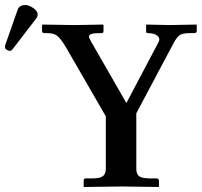

<svg xmlns="http://www.w3.org/2000/svg" viewBox="-56 -745 805 766"><path d="M43 -725.1Q59.1 -725.1 76.7 -713.1Q94.2 -701.2 94.2 -687Q94.2 -678.7 88.9 -671.9L-4.9 -549.8Q-10.7 -542 -16.1 -542Q-22.5 -542 -29.3 -546.6Q-36.1 -551.3 -36.1 -556.2Q-36.1 -562 -35.2 -564.9L15.1 -708Q18.1 -715.8 26.1 -720.5Q34.2 -725.1 43 -725.1ZM366.2 -71.8V-280.8L209 -553.2Q185.1 -593.3 171.1 -603Q157.2 -612.8 134.8 -612.8H123Q111.8 -612.8 111.8 -620.1V-645L113.8 -647Q228 -645 241.2 -645L355 -647L356.9 -645V-621.1Q356.9 -612.8 350.1 -612.8Q329.1 -612.8 319.1 -611.8Q309.1 -610.8 303.5 -606.9Q297.9 -603 299.6 -595.9Q301.3 -588.9 309.1 -576.2L448.2 -334L576.2 -576.2Q584.5 -591.3 572.3 -602.1Q560.1 -612.8 533.2 -612.8Q526.9 -612.8 526.9 -620.1V-645L528.8 -647Q607.9 -645 620.1 -645L727.1 -647L729 -645V-621.1Q729 -612.8 719.2 -612.8H698.2Q674.8 -612.8 662.1 -605.5Q649.9 -597.7 637.2 -574.2L487.8 -293V-71.8Q487.8 -49.3 500.2 -41.3Q512.7 -33.2 543 -33.2H569.8Q573.2 -33.2 575.7 -30.8Q578.1 -28.3 578.1 -23.9V-1L576.2 1Q467.3 -1 428.2 -1L278.8 1L277.8 -1V-23.9Q277.8 -33.2 285.2 -33.2H312Q342.3 -33.2 354.2 -42Q366.2 -50.8 366.2 -71.8Z"/></svg>

Font: Linux Libertine G
Style: Semibold
Weight: 600
Designer: Philipp H. Poll
Foundry: Philipp H. Poll
Version: Version 5.1.1